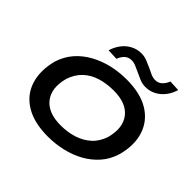

<svg xmlns="http://www.w3.org/2000/svg" viewBox="-214 -1187 1447 1447"><g transform="rotate(45 510.0 -463.5)"><path d="M469 10Q323 10 230.5 -45.5Q138 -101 106 -200Q74 -299 106 -425Q130 -501 177.5 -555Q225 -609 290 -644.5Q355 -680 429.5 -697.5Q504 -715 585 -715Q732 -715 823 -659.5Q914 -604 946.5 -506Q979 -408 946 -282Q923 -205 875 -150.5Q827 -96 763 -60.5Q699 -25 623.5 -7.5Q548 10 469 10ZM478 -118Q553 -118 616 -138.5Q679 -159 725 -201Q771 -243 793 -311Q826 -437 768 -512Q710 -587 575 -587Q500 -587 436.5 -567.5Q373 -548 328 -506Q283 -464 260 -396Q226 -269 284.5 -193.5Q343 -118 478 -118ZM420 -770 333 -774Q348 -822 375.5 -857.5Q403 -893 442 -913Q481 -933 525 -933Q557 -933 587 -921Q617 -909 645 -896Q670 -883 693.5 -873Q717 -863 740 -863Q771 -863 793 -882.5Q815 -902 829 -937L916 -933Q895 -861 843 -817.5Q791 -774 724 -774Q691 -774 661.5 -786.5Q632 -799 603 -813Q579 -824 556 -834Q533 -844 509 -844Q478 -844 456 -825Q434 -806 420 -770Z"/></g></svg>

Font: Nunito Sans 7pt Expanded
Style: Bold Italic
Weight: 700
Width: 7
Italic angle: -9°
Designer: Vernon Adams
Foundry: Vernon Adams
Version: Version 3.101;gftools[0.9.27]